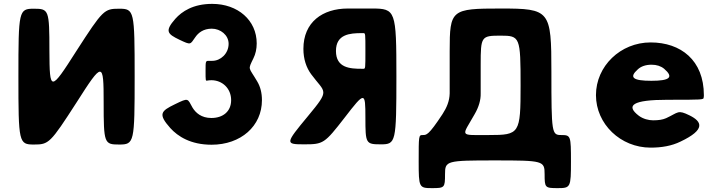

<svg xmlns="http://www.w3.org/2000/svg" viewBox="-20 -747 3723 991"><path d="M375 -218C510 -430 515 -430 515 -218C515 -7 518 -1 595 -1C673 -1 675 -11 675 -352C675 -692 673 -702 595 -702C518 -702 511 -696 375 -485C240 -273 236 -273 235 -485C235 -696 232 -702 155 -702C77 -702 75 -692 75 -352C75 -11 77 -1 155 -1C232 -1 239 -7 375 -218Z M988 -555C1003 -577 1029 -599 1073 -599C1118 -599 1160 -566 1160 -521C1160 -470 1118 -433 1076 -433H1058C1041 -433 1041 -431 1041 -381C1041 -330 1041 -329 1050 -331C1055 -332 1063 -333 1071 -333C1127 -333 1173 -291 1173 -230C1173 -171 1130 -138 1071 -138C1019 -138 990 -165 974 -191C947 -239 955 -244 883 -209C811 -174 794 -159 859 -86C898 -43 964 0 1072 0C1223 0 1332 -96 1332 -230C1332 -267 1324 -299 1308 -326C1263 -403 1258 -384 1288 -446C1299 -468 1305 -494 1305 -523C1305 -642 1208 -727 1075 -727C977 -727 919 -688 885 -650C829 -586 844 -572 906 -542C967 -513 961 -517 988 -555Z M2026 -353C2026 -693 2022 -703 1900 -703H1775C1645 -703 1546 -633 1546 -495C1546 -442 1561 -398 1586 -364C1659 -265 1686 -288 1569 -147C1452 -6 1451 -2 1550 -2C1649 -2 1655 -6 1759 -140C1863 -275 1866 -275 1866 -140C1866 -6 1868 -2 1946 -2C2023 -2 2026 -12 2026 -353ZM1866 -484C1866 -395 1866 -392 1856 -392H1847C1787 -392 1714 -396 1714 -484C1714 -571 1787 -576 1847 -576H1856C1866 -576 1866 -573 1866 -484Z M2461 -265V-414C2461 -559 2464 -563 2564 -563C2664 -563 2667 -556 2667 -306C2667 -57 2662 -50 2504 -50C2346 -50 2363 -39 2430 -158C2451 -194 2462 -231 2461 -265ZM2877 -50C2828 -50 2826 -59 2826 -376C2826 -694 2819 -703 2564 -703C2309 -703 2301 -697 2301 -484V-265C2300 -225 2286 -192 2264 -158C2191 -47 2181 -50 2161 -50C2141 -50 2141 -46 2141 87C2141 220 2143 224 2209 224C2275 224 2277 222 2277 152C2277 83 2284 81 2534 81C2784 81 2791 83 2791 152C2791 222 2793 224 2859 224C2925 224 2927 220 2927 87C2927 -46 2926 -50 2877 -50Z M3612 -244C3613 -248 3613 -253 3613 -256C3613 -436 3494 -528 3338 -528C3183 -528 3056 -406 3056 -256C3056 -107 3183 15 3338 15C3395 15 3447 6 3492 -16C3625 -79 3602 -120 3540 -151C3477 -182 3483 -167 3418 -137C3400 -129 3379 -126 3351 -126C3328 -126 3300 -133 3278 -149C3207 -203 3245 -232 3426 -232C3606 -232 3612 -232 3612 -244ZM3272 -389C3288 -404 3312 -413 3343 -413C3369 -413 3391 -406 3408 -392C3459 -348 3437 -330 3342 -330C3247 -330 3225 -347 3272 -389Z"/></svg>

Font: Hussar Print
Style: Bold
Weight: 700
Foundry: Cannot Into Space Fonts
Version: Version 2.00